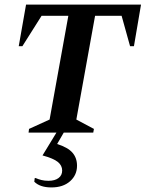

<svg xmlns="http://www.w3.org/2000/svg" viewBox="-20 -580 637 840"><path d="M105 0 107 -16 197 -57 279 -511H162L78 -378H62L94 -560H597L566 -378H549L512 -511H396L314 -57L391 -16L388 0H259L230 50Q277 65 297 88Q317 111 317 145Q317 186 286.5 213Q256 240 205 240Q155 240 130 215L132 199H136Q147 204 161 207.5Q175 211 192 211Q220 211 236 199Q252 187 252 166Q252 144 233 128.5Q214 113 166 100L227 0Z"/></svg>

Font: Spectral SC SemiBold
Style: Italic
Weight: 600
Italic angle: -10°
Designer: Jean-Baptiste Levee
Foundry: Production Type
Version: Version 2.001